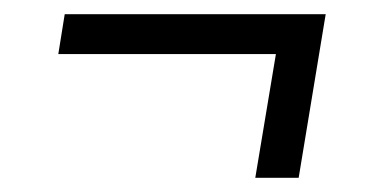

<svg xmlns="http://www.w3.org/2000/svg" viewBox="-20 -388 540 270"><path d="M339 -138 368 -312H62L71 -368H438L400 -138Z"/></svg>

Font: Iosevka Curly Light Oblique
Style: Regular
Weight: 300
Italic angle: -9°
Monospace: yes
Designer: Belleve Invis
Foundry: Belleve Invis
Version: Version 11.1.0; ttfautohint (v1.8.3)